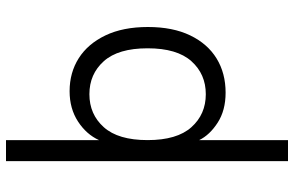

<svg xmlns="http://www.w3.org/2000/svg" viewBox="-190 -570 980 640"><g transform="rotate(-90 300.0 -250.0)"><path d="M83 220V-720H153V-410Q172 -452 215 -480Q258 -508 316 -508Q378 -508 426 -477.5Q474 -447 502 -388.5Q530 -330 530 -247Q530 -164 502 -106Q474 -48 425 -18Q376 12 311 12Q252 12 211 -14.5Q170 -41 153 -76V220ZM306 -54Q373 -54 416 -102Q459 -150 459 -248Q459 -346 416 -394Q373 -442 306 -442Q239 -442 196 -394Q153 -346 153 -248Q153 -150 196 -102Q239 -54 306 -54Z"/></g></svg>

Font: DM Mono Light
Style: Regular
Weight: 300
Designer: Colophon Foundry
Foundry: Colophon Foundry
Version: Version 1.000; ttfautohint (v1.8.2.53-6de2)